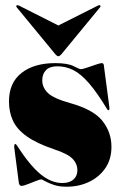

<svg xmlns="http://www.w3.org/2000/svg" viewBox="-20 -697 461 727"><path d="M216 -4Q243 -4 258 -17.2Q273 -30.5 273 -52Q273 -77 254.5 -96Q236 -115 184 -132Q118 -154.5 81 -181Q44 -207.5 29 -240Q14 -272.5 14 -313Q14 -383.5 61.5 -420.8Q109 -458 189 -458Q236.5 -458 258.8 -446.5Q281 -435 286 -435Q292 -435 309 -440.8Q326 -446.5 342.8 -452.2Q359.5 -458 365 -458Q372 -458 373 -451L394 -292Q395.5 -281.5 392 -280Q389 -278.5 386 -283Q348 -346 317.2 -381.5Q286.5 -417 257.8 -431.5Q229 -446 197 -446Q168.5 -446 154.2 -431.5Q140 -417 140 -393Q140 -365.5 161.5 -344.8Q183 -324 248 -306Q334.5 -281.5 368.2 -238.8Q402 -196 402 -141Q402 -94 378.8 -60.2Q355.5 -26.5 317 -8.2Q278.5 10 232 10Q204 10 183.5 3Q163 -4 150.8 -11Q138.5 -18 136 -18Q132 -18 116.2 -11.8Q100.5 -5.5 84 0.8Q67.5 7 62 7Q52.5 7 51 -7L34 -138Q33 -149 37 -152Q38 -153 43 -148Q92 -71.5 133 -37.8Q174 -4 216 -4ZM211.5 -490.5Q205.5 -484 201 -484Q196.5 -484 190.5 -490.5L43.5 -669Q40 -673.5 43 -676.5Q45.5 -678.5 51.5 -676L201 -600.5L351 -676Q357 -678.5 359 -676.5Q362.5 -674 358.5 -669Z"/></svg>

Font: Fraunces 144pt Black
Style: Regular
Weight: 900
Version: Version 1.000;[0bf87f6ff]